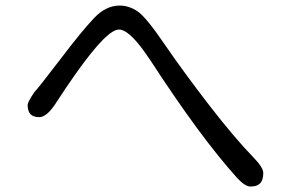

<svg xmlns="http://www.w3.org/2000/svg" viewBox="-20 -688 1040 689"><path d="M407.2 -582Q440.9 -582 497.6 -503.4Q508.8 -487.8 521.5 -468.8Q699.7 -194.8 831.1 -49.3Q859.4 -18.6 878.9 -18.6Q901.9 -18.6 913.3 -30Q924.8 -41.5 924.8 -67.4Q924.8 -86.9 888.7 -124Q821.8 -192.9 732.4 -308.3Q643.1 -423.8 573.2 -525.4Q504.9 -626 474.1 -647Q443.4 -668 409.2 -668Q360.4 -668 318.4 -624Q274.9 -578.6 196.3 -475.1Q116.2 -370.1 102.5 -356.4Q81.1 -324.2 79.1 -312.5Q79.1 -288.6 89.6 -278.1Q100.1 -267.6 121.1 -267.6Q149.4 -267.6 184.6 -324.2Q324.7 -539.1 384.3 -574.2Q397 -582 407.2 -582Z"/></svg>

Font: YuPearl-Light
Style: Light
Weight: 300
Designer: Max Yao
Foundry: Max-Everyday
Version: Version 1.011; ttfautohint (v1.8.3)